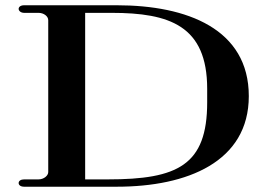

<svg xmlns="http://www.w3.org/2000/svg" viewBox="-20 -706 1028 726"><path d="M302 -27.7V-657.4H402C620.8 -657.4 763.4 -608.9 763.4 -370.3V-318.8C763.4 -81.2 651.5 -27.7 388.1 -27.7ZM71.3 0H421.8C688.1 0 920.8 -94.1 920.8 -342.6C920.8 -596 688.1 -686.1 421.8 -686.1H71.3C58.4 -686.1 50.5 -680.2 50.5 -672.3C50.5 -665.3 58.4 -657.4 71.3 -657.4H125.7C145.5 -657.4 162.4 -644.6 162.4 -629.7V-55.4C162.4 -41.6 145.5 -27.7 125.7 -27.7H71.3C58.4 -27.7 50.5 -21.8 50.5 -13.9C50.5 -5.9 58.4 0 71.3 0Z"/></svg>

Font: Biblismive
Style: Regular
Weight: 400
Designer: Susan Drake
Foundry: Susan Drake
Version: Version 1.0; ttfautohint (v1.8.4.7-5d5b)